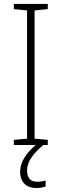

<svg xmlns="http://www.w3.org/2000/svg" viewBox="-20 -734 312 972"><path d="M117 129C117 82 151 41 199 0H222V-26L155 -32V-681L222 -688V-714H50V-688L117 -681V-32L50 -26V0H161C110 43 82 88 82 135C82 189 114 218 164 218C184 218 200 214 211 210V180C202 183 185 186 168 186C134 186 117 167 117 129Z"/></svg>

Font: Noto Sans Lao UI SemCond ExtLt
Style: Regular
Weight: 200
Width: 4
Designer: Monotype Design Team
Foundry: Monotype Imaging Inc.
Version: Version 2.000